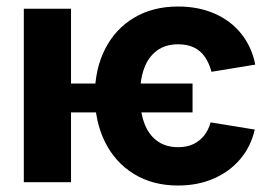

<svg xmlns="http://www.w3.org/2000/svg" viewBox="-20 -557 847 587"><path d="M568.7 -213.4H145V-301.7H568.7ZM524.5 -421.6Q485.9 -421.6 459.9 -402.4Q433.8 -383.2 420.9 -348.5Q408 -313.7 408 -265.6Q408 -217.2 420.7 -181.8Q433.4 -146.3 459.7 -126.7Q485.9 -107 524.5 -107Q551.7 -107 571.5 -116.6Q591.3 -126.2 604.5 -143.1Q617.6 -160 623.9 -182.8L758.8 -160.9Q747.5 -110.2 715.3 -71.5Q683 -32.8 633.9 -11.3Q584.9 10.2 524.5 10.2Q446.8 10.2 389.3 -25.2Q331.8 -60.7 300.9 -123.2Q270 -185.7 270 -265.6Q270 -345.3 301.1 -406.8Q332.2 -468.3 389.7 -502.7Q447.2 -537.1 524.6 -537.1Q586.4 -537.1 635.9 -515.5Q685.5 -493.9 717.6 -453.8Q749.7 -413.7 760.4 -359.5L626.6 -337.5Q619.2 -364.6 606.4 -383.1Q593.7 -401.6 573.4 -411.6Q553.1 -421.6 524.5 -421.6ZM197.1 0H52.8V-530.3H197.1Z"/></svg>

Font: Pretendard GOV Variable
Style: Regular
Weight: 400
Designer: Base glyphs from Inter by Rasmus Andersson; Hangul glyphs from Noto Sans CJK(Source Han Sans) by Jang Soo-young and Kang
Foundry: Kil Hyung-jin
Version: Version 1.307;Glyphs 3.2 (3192)